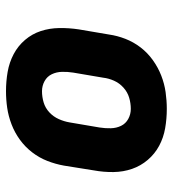

<svg xmlns="http://www.w3.org/2000/svg" viewBox="12 -580 576 640"><g transform="rotate(-90 300.0 -260.0)"><path d="M257 8Q224 8 192.5 2.5Q161 -3 134 -17.5Q107 -32 87 -55.5Q67 -79 57 -108Q47 -137 46.5 -169.5Q46 -202 52 -235L68 -335Q73 -363 83.5 -390Q94 -417 112 -440.5Q130 -464 154 -481.5Q178 -499 205.5 -509.5Q233 -520 260.5 -524Q288 -528 316 -528Q349 -528 380.5 -522.5Q412 -517 439.5 -502.5Q467 -488 487 -464.5Q507 -441 516.5 -412Q526 -383 526.5 -350.5Q527 -318 522 -285L505 -185Q501 -157 490.5 -130Q480 -103 462 -79.5Q444 -56 419.5 -38.5Q395 -21 368 -10.5Q341 0 313 4Q285 8 257 8ZM257 -112Q276 -112 294.5 -117.5Q313 -123 328 -136.5Q343 -150 351 -168Q359 -186 361 -204L378 -304Q381 -323 380.5 -341.5Q380 -360 372.5 -375.5Q365 -391 349.5 -399.5Q334 -408 316 -408Q297 -408 278.5 -402.5Q260 -397 245.5 -383.5Q231 -370 223 -352Q215 -334 212 -316L195 -216Q192 -197 192.5 -178.5Q193 -160 200.5 -144.5Q208 -129 223.5 -120.5Q239 -112 257 -112Z"/></g></svg>

Font: Iosevka Aile Heavy Oblique
Style: Regular
Weight: 900
Italic angle: -9°
Designer: Belleve Invis
Foundry: Belleve Invis
Version: Version 31.1.0; ttfautohint (v1.8.4)